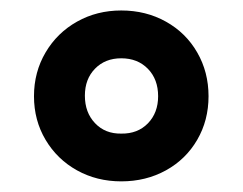

<svg xmlns="http://www.w3.org/2000/svg" viewBox="-20 -717 457 361"><path d="M43.9 -536.1Q43.9 -581.5 65.7 -618.4Q87.4 -655.3 124.8 -676.3Q162.1 -697.3 208 -697.3Q254.4 -697.3 292 -676.3Q329.6 -655.3 350.8 -618.4Q372.1 -581.5 372.1 -536.1Q372.1 -490.7 350.8 -454.1Q329.6 -417.5 292 -396.7Q254.4 -376 208 -376Q162.1 -376 124.8 -396.7Q87.4 -417.5 65.7 -454.1Q43.9 -490.7 43.9 -536.1ZM277.3 -536.1Q277.3 -567.9 258.1 -587.6Q238.8 -607.4 208 -607.4Q177.7 -607.4 158.7 -587.9Q139.6 -568.4 139.6 -537.1Q139.6 -505.4 158.7 -485.4Q177.7 -465.3 208 -465.8Q238.8 -465.3 258.1 -485.1Q277.3 -504.9 277.3 -536.1Z"/></svg>

Font: Wanted Sans SemiBold
Style: Regular
Weight: 600
Designer: Original Design by Kil Hyung-jin and Kang Hanbin, Wanted Lab, Inc; Hangeul from Source Han Sans by Jang Soo-young and Ka
Foundry: Wanted Lab, Inc.
Version: Version 1.003